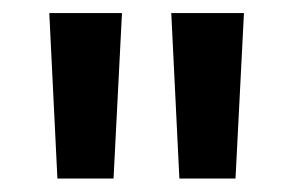

<svg xmlns="http://www.w3.org/2000/svg" viewBox="-20 -757 460 289"><path d="M163.6 -737.3 150.9 -488.3H66.4L54.2 -737.3ZM347.2 -737.3 334.5 -488.3H250L237.8 -737.3Z"/></svg>

Font: Epilogue
Style: Bold
Weight: 700
Designer: Tyler Finck
Foundry: Etcetera Type Co
Version: Version 2.112